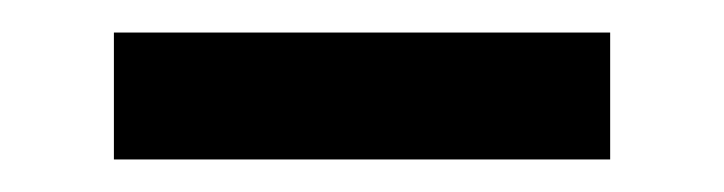

<svg xmlns="http://www.w3.org/2000/svg" viewBox="-20 -705 445 118"><path d="M50 -607V-685H355V-607Z"/></svg>

Font: CST
Style: Medium
Weight: 500
Version: Version 1.00